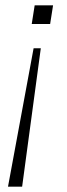

<svg xmlns="http://www.w3.org/2000/svg" viewBox="-20 -520 251 720"><path d="M10 180 106 -339H133L63 180ZM99 -430 110 -500H179L168 -430Z"/></svg>

Font: Mulish ExtraLight
Style: Italic
Weight: 200
Italic angle: -9°
Designer: Vernon Adams
Foundry: Vernon Adams
Version: Version 3.603